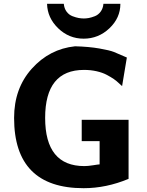

<svg xmlns="http://www.w3.org/2000/svg" viewBox="-20 -967 773 1008"><path d="M227 -947H315Q317 -923 329.5 -906Q342 -889 360.5 -882Q379 -875 393 -872.5Q407 -870 420 -870Q433 -870 446.5 -872.5Q460 -875 478 -882Q496 -889 508.5 -906Q521 -923 523 -947H612Q612 -873 554.5 -818.5Q497 -764 419 -764Q342 -764 285.5 -818.5Q229 -873 227 -947ZM54 -348Q54 -503 147 -606.5Q240 -710 374 -724Q447 -722 501.5 -712.5Q556 -703 578.5 -694Q601 -685 646 -665L621 -515Q619 -516 605.5 -529Q592 -542 577.5 -552Q563 -562 540.5 -574Q518 -586 487 -593Q456 -600 421 -600Q217 -600 217 -348Q217 -95 423 -95Q442 -95 469.5 -99.5Q497 -104 503 -104V-226H409V-338H655V-28Q538 21 419 21Q54 21 54 -348Z"/></svg>

Font: Coval
Style: Black
Weight: 1000
Foundry: Context Ltd
Version: Version 001.000